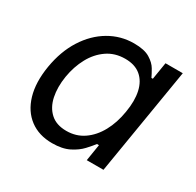

<svg xmlns="http://www.w3.org/2000/svg" viewBox="-127 -696 868 850"><g transform="rotate(30 307.0 -271.0)"><path d="M234.9 11.7Q167 11.7 120.6 -23.2Q74.2 -58.1 55.4 -121.8Q36.6 -185.5 50.8 -272Q65.4 -358.9 105.5 -421.6Q145.5 -484.4 203.6 -518.6Q261.7 -552.7 329.6 -552.7Q382.3 -552.7 410.6 -535.4Q439 -518.1 451.9 -495.8Q464.8 -473.6 471.7 -458.5H479L493.2 -545.9H581.5L491.2 0H405.8L419.4 -84.5H409.2Q397 -68.4 376 -45.7Q355 -22.9 320.8 -5.6Q286.6 11.7 234.9 11.7ZM262.2 -66.9Q312 -66.9 350.3 -93.3Q388.7 -119.6 414.1 -166Q439.5 -212.4 449.2 -272.9Q459.5 -333.5 449.5 -378.7Q439.5 -423.8 409.4 -449Q379.4 -474.1 329.6 -474.1Q277.3 -474.1 238 -447Q198.7 -419.9 174.1 -374.5Q149.4 -329.1 140.1 -272.9Q130.9 -215.8 140.6 -168.9Q150.4 -122.1 180.7 -94.5Q210.9 -66.9 262.2 -66.9Z"/></g></svg>

Font: Adwaita Sans
Style: Italic
Weight: 400
Italic angle: -9.39999°
Designer: Rasmus Andersson
Foundry: rsms
Version: Version 4.001;git-9221beed3